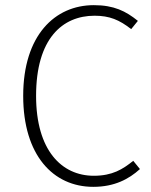

<svg xmlns="http://www.w3.org/2000/svg" viewBox="-20 -714 587 745"><path d="M344 -694C193 -694 70 -577 70 -342C70 -112 186 11 342 11C424 11 480 -19 523 -58L497 -90C456 -57 416 -32 344 -32C219 -32 120 -131 120 -342C120 -564 222 -653 347 -653C405 -653 443 -637 489 -601L515 -633C468 -671 422 -694 344 -694Z"/></svg>

Font: Fira Sans ExtraLight
Style: Regular
Weight: 200
Designer: bBox Type GmbH & Carrois Corporate GbR & Edenspiekermann AG
Foundry: bBox Type GmbH & Carrois Corporate GbR & Edenspiekermann AG
Version: Version 4.300;PS 004.300;hotconv 1.0.88;makeotf.lib2.5.64775